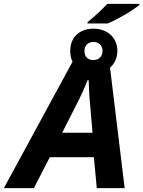

<svg xmlns="http://www.w3.org/2000/svg" viewBox="-80 -978 745 998"><path d="M96 0 179 -161H408L423 0H568L492 -626C515 -646 530 -677 530 -714C530 -785 475 -829 406 -829C334 -829 285 -785 285 -713C285 -692 289 -673 297 -657L-60 0ZM328 -455C340 -478 360 -521 375 -561H381C382 -518 385 -462 388 -439L401 -288H243ZM480 -856C526 -875 606 -920 645 -953V-958H478C451 -929 407 -888 375 -863V-856ZM406 -760C433 -760 453 -742 453 -713C453 -684 433 -666 406 -666C375 -666 359 -684 359 -713C359 -742 379 -760 406 -760Z"/></svg>

Font: BC Sans
Style: Bold Italic
Weight: 700
Italic angle: -12°
Designer: Monotype Design Team
Province of B.C.
Foundry: Monotype Imaging Inc.
Version: Version 2.000;GOOG;noto-source:20170915:90ef993387c0